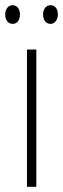

<svg xmlns="http://www.w3.org/2000/svg" viewBox="-34 -720 243 740"><path d="M-14 -664C-14 -643 -3 -628 15 -628C31 -628 43 -642 43 -664C43 -686 31 -700 15 -700C-3 -700 -14 -684 -14 -664ZM132 -665C132 -643 143 -628 161 -628C177 -628 189 -643 189 -665C189 -687 177 -700 161 -700C144 -700 132 -685 132 -665ZM106 0V-529H70V0Z"/></svg>

Font: Noto Sans Hebrew ExtraCondensed ExtraLight
Style: Regular
Weight: 200
Width: 2
Designer: Monotype Design Team
Foundry: Monotype Imaging Inc.
Version: Version 2.004